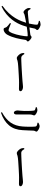

<svg xmlns="http://www.w3.org/2000/svg" viewBox="1563 -2378 874 4040"><g transform="rotate(90 2000.0 -358.0)"><path d="M598 3Q583 3 575 -5Q567 -13 562 -32Q557 -50 545 -64Q533 -78 513 -94Q493 -110 464 -132L475 -151Q498 -141 521.5 -131.5Q545 -122 564 -115Q583 -108 593 -105Q613 -100 623 -102.5Q633 -105 643 -117Q662 -141 677.5 -179.5Q693 -218 705.5 -264Q718 -310 726.5 -355Q735 -400 739.5 -436.5Q744 -473 744 -492Q744 -504 732 -504Q711 -504 680 -501.5Q649 -499 616 -494.5Q583 -490 552.5 -485.5Q522 -481 498 -477Q477 -474 448.5 -469Q420 -464 390 -458Q360 -452 335 -447Q310 -442 297 -439Q274 -433 262.5 -424.5Q251 -416 235 -416Q221 -416 204 -430Q187 -444 173.5 -462.5Q160 -481 156 -494Q149 -510 149 -527Q149 -544 151 -561L169 -565Q181 -545 194.5 -525.5Q208 -506 231 -506Q245 -506 277.5 -509Q310 -512 355 -516.5Q400 -521 450 -527Q500 -533 549 -539Q598 -545 639.5 -550.5Q681 -556 707 -559Q721 -561 729.5 -567Q738 -573 745.5 -579.5Q753 -586 762 -586Q771 -586 786 -577.5Q801 -569 816 -556Q831 -543 841.5 -530Q852 -517 852 -508Q852 -497 845 -491.5Q838 -486 830 -479Q822 -472 819 -456Q812 -409 803.5 -360.5Q795 -312 782.5 -264Q770 -216 753.5 -170Q737 -124 715 -83Q703 -58 683 -38Q663 -18 641 -7.5Q619 3 598 3ZM102 28Q194 -38 256.5 -106.5Q319 -175 359.5 -242Q400 -309 424.5 -371.5Q449 -434 465 -490Q471 -509 476.5 -536.5Q482 -564 487.5 -593.5Q493 -623 496.5 -648Q500 -673 500 -687Q500 -702 497 -709Q494 -716 482 -721Q469 -727 451.5 -731.5Q434 -736 419 -739V-758Q436 -764 457 -769.5Q478 -775 495 -775Q511 -775 531 -767.5Q551 -760 569.5 -750Q588 -740 599.5 -728Q611 -716 611 -706Q611 -694 605 -687Q599 -680 591 -671Q583 -662 579 -642Q575 -625 570 -599Q565 -573 558 -544Q551 -515 544 -489Q534 -453 516.5 -402Q499 -351 469 -292Q439 -233 392 -172.5Q345 -112 277.5 -55.5Q210 1 117 47Z M1201 -274Q1186 -274 1166 -289Q1146 -304 1128.5 -325.5Q1111 -347 1104 -366Q1098 -381 1097 -396.5Q1096 -412 1096 -428L1116 -434Q1128 -416 1139 -401Q1150 -386 1164.5 -377Q1179 -368 1201 -368Q1225 -368 1266 -369.5Q1307 -371 1356.5 -373.5Q1406 -376 1458 -379Q1510 -382 1556 -385Q1602 -388 1635.5 -390.5Q1669 -393 1682 -394Q1732 -398 1760 -401.5Q1788 -405 1807 -405Q1830 -405 1851 -398.5Q1872 -392 1885.5 -380.5Q1899 -369 1899 -352Q1899 -337 1887.5 -328.5Q1876 -320 1848 -320Q1821 -320 1791 -321Q1761 -322 1713 -322Q1693 -322 1653 -320.5Q1613 -319 1563 -316Q1513 -313 1463 -310Q1413 -307 1371 -304Q1329 -301 1307 -298Q1276 -295 1259 -289.5Q1242 -284 1229.5 -279Q1217 -274 1201 -274Z M2340 39Q2485 -39 2558.5 -144Q2632 -249 2642 -401Q2644 -433 2645.5 -467Q2647 -501 2647 -534Q2647 -567 2646.5 -597.5Q2646 -628 2644 -652Q2643 -666 2640 -676Q2637 -686 2623 -694Q2614 -700 2597.5 -703.5Q2581 -707 2563 -710L2562 -729Q2579 -739 2600.5 -747Q2622 -755 2637 -755Q2652 -755 2671 -748.5Q2690 -742 2708 -731Q2726 -720 2737.5 -709Q2749 -698 2749 -689Q2749 -678 2744.5 -670Q2740 -662 2735 -653Q2730 -644 2729 -628Q2728 -606 2727 -576Q2726 -546 2724.5 -514Q2723 -482 2721.5 -452Q2720 -422 2719 -399Q2711 -223 2618.5 -112Q2526 -1 2352 59ZM2351 -213Q2338 -213 2327 -224Q2316 -235 2310 -253.5Q2304 -272 2304 -293Q2304 -313 2309 -344.5Q2314 -376 2315 -434Q2315 -458 2314.5 -494Q2314 -530 2313 -565.5Q2312 -601 2309 -619Q2308 -636 2304.5 -644Q2301 -652 2289 -658Q2278 -664 2264.5 -667.5Q2251 -671 2235 -675V-694Q2251 -700 2268 -704Q2285 -708 2299 -708Q2314 -708 2332 -701.5Q2350 -695 2367.5 -685Q2385 -675 2396.5 -663Q2408 -651 2408 -640Q2408 -629 2404 -620Q2400 -611 2396 -600Q2392 -589 2390 -570Q2389 -557 2388.5 -527.5Q2388 -498 2388 -460Q2388 -422 2388 -384Q2388 -346 2388.5 -315.5Q2389 -285 2389 -270Q2389 -239 2378 -226Q2367 -213 2351 -213Z M3201 -274Q3186 -274 3166 -289Q3146 -304 3128.5 -325.5Q3111 -347 3104 -366Q3098 -381 3097 -396.5Q3096 -412 3096 -428L3116 -434Q3128 -416 3139 -401Q3150 -386 3164.5 -377Q3179 -368 3201 -368Q3225 -368 3266 -369.5Q3307 -371 3356.5 -373.5Q3406 -376 3458 -379Q3510 -382 3556 -385Q3602 -388 3635.5 -390.5Q3669 -393 3682 -394Q3732 -398 3760 -401.5Q3788 -405 3807 -405Q3830 -405 3851 -398.5Q3872 -392 3885.5 -380.5Q3899 -369 3899 -352Q3899 -337 3887.5 -328.5Q3876 -320 3848 -320Q3821 -320 3791 -321Q3761 -322 3713 -322Q3693 -322 3653 -320.5Q3613 -319 3563 -316Q3513 -313 3463 -310Q3413 -307 3371 -304Q3329 -301 3307 -298Q3276 -295 3259 -289.5Q3242 -284 3229.5 -279Q3217 -274 3201 -274Z"/></g></svg>

Font: Noto Serif SC ExtraLight Medium
Style: Regular
Weight: 500
Version: Version 2.002-H1;hotconv 1.1.0;makeotfexe 2.6.0